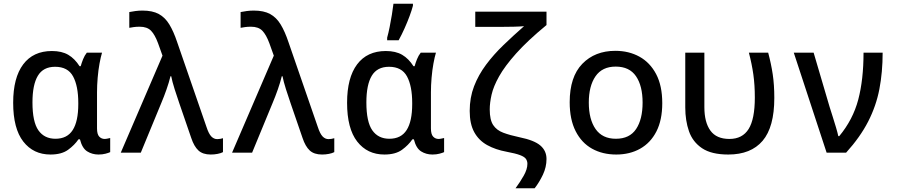

<svg xmlns="http://www.w3.org/2000/svg" viewBox="-20 -823 4840 1035"><path d="M252 10Q160 10 105.5 -60Q51 -130 51 -269Q51 -404 105 -476Q159 -548 260 -548Q313 -548 348 -527.5Q383 -507 409 -466H415Q420 -484 428 -504Q436 -524 448 -539H530Q523 -516 516.5 -480.5Q510 -445 506.5 -404Q503 -363 503 -326V-131Q503 -99 515 -86.5Q527 -74 544 -74Q551 -74 560 -76Q569 -78 574 -79V-3Q566 1 549 5.5Q532 10 511 10Q477 10 450 -7Q423 -24 411 -72H403Q382 -41 347 -15.5Q312 10 252 10ZM279 -75Q342 -75 372 -122Q402 -169 402 -262V-268Q402 -359 374 -411Q346 -463 277 -463Q213 -463 184 -414.5Q155 -366 155 -271Q155 -166 187 -120.5Q219 -75 279 -75Z M1116 10Q1073 10 1049.5 -12Q1026 -34 1011 -79L947 -265Q935 -299 921.5 -342Q908 -385 903 -412H899Q891 -379 877.5 -340.5Q864 -302 850 -269L739 0H631L856 -523L832 -590Q815 -636 794 -657.5Q773 -679 733 -679Q715 -679 701 -677Q687 -675 677 -673V-758Q691 -761 710 -763.5Q729 -766 748 -766Q802 -766 836 -747.5Q870 -729 893 -691Q916 -653 935 -596L1093 -139Q1105 -102 1119 -87.5Q1133 -73 1151 -73Q1159 -73 1167.5 -74.5Q1176 -76 1182 -78V-3Q1171 3 1153 6.5Q1135 10 1116 10Z M1716 10Q1673 10 1649.5 -12Q1626 -34 1611 -79L1547 -265Q1535 -299 1521.5 -342Q1508 -385 1503 -412H1499Q1491 -379 1477.5 -340.5Q1464 -302 1450 -269L1339 0H1231L1456 -523L1432 -590Q1415 -636 1394 -657.5Q1373 -679 1333 -679Q1315 -679 1301 -677Q1287 -675 1277 -673V-758Q1291 -761 1310 -763.5Q1329 -766 1348 -766Q1402 -766 1436 -747.5Q1470 -729 1493 -691Q1516 -653 1535 -596L1693 -139Q1705 -102 1719 -87.5Q1733 -73 1751 -73Q1759 -73 1767.5 -74.5Q1776 -76 1782 -78V-3Q1771 3 1753 6.5Q1735 10 1716 10Z M2052 10Q1960 10 1905.5 -60Q1851 -130 1851 -269Q1851 -404 1905 -476Q1959 -548 2060 -548Q2113 -548 2148 -527.5Q2183 -507 2209 -466H2215Q2220 -484 2228 -504Q2236 -524 2248 -539H2330Q2323 -516 2316.5 -480.5Q2310 -445 2306.5 -404Q2303 -363 2303 -326V-131Q2303 -99 2315 -86.5Q2327 -74 2344 -74Q2351 -74 2360 -76Q2369 -78 2374 -79V-3Q2366 1 2349 5.5Q2332 10 2311 10Q2277 10 2250 -7Q2223 -24 2211 -72H2203Q2182 -41 2147 -15.5Q2112 10 2052 10ZM2079 -75Q2142 -75 2172 -122Q2202 -169 2202 -262V-268Q2202 -359 2174 -411Q2146 -463 2077 -463Q2013 -463 1984 -414.5Q1955 -366 1955 -271Q1955 -166 1987 -120.5Q2019 -75 2079 -75ZM2067 -620Q2074 -645 2080.5 -677.5Q2087 -710 2092.5 -743.5Q2098 -777 2101 -803H2206V-792Q2200 -769 2188 -736.5Q2176 -704 2160.5 -669.5Q2145 -635 2129 -606H2067Z M2759 192Q2784 158 2803.5 123.5Q2823 89 2823 60Q2823 45 2815 33.5Q2807 22 2783 13Q2759 4 2711 -5Q2651 -16 2606 -41Q2561 -66 2536.5 -110.5Q2512 -155 2512 -225Q2512 -297 2535.5 -358Q2559 -419 2600 -474Q2641 -529 2694 -580Q2747 -631 2805 -682Q2788 -680 2749 -679Q2710 -678 2668 -678H2542V-760H2926V-688Q2823 -603 2762 -534.5Q2701 -466 2670.5 -411.5Q2640 -357 2630 -313Q2620 -269 2620 -233Q2620 -177 2638.5 -149Q2657 -121 2693 -107.5Q2729 -94 2781 -83Q2860 -67 2893 -38.5Q2926 -10 2926 34Q2926 78 2906.5 119Q2887 160 2862 192Z M3302 10Q3228 10 3171.5 -21.5Q3115 -53 3083 -116Q3051 -179 3051 -272Q3051 -409 3119 -479Q3187 -549 3297 -549Q3370 -549 3427 -517.5Q3484 -486 3517 -423.5Q3550 -361 3550 -267Q3550 -176 3518.5 -114.5Q3487 -53 3431 -21.5Q3375 10 3302 10ZM3300 -75Q3374 -75 3409 -127.5Q3444 -180 3444 -270Q3444 -360 3408.5 -412Q3373 -464 3299 -464Q3226 -464 3190 -411.5Q3154 -359 3154 -270Q3154 -180 3190.5 -127.5Q3227 -75 3300 -75Z M3906 10Q3815 10 3764.5 -24Q3714 -58 3694 -115.5Q3674 -173 3674 -244V-539H3777V-245Q3777 -164 3809.5 -119Q3842 -74 3912 -74Q3982 -74 4015.5 -127.5Q4049 -181 4049 -297Q4049 -365 4041 -421.5Q4033 -478 4017 -539H4121Q4137 -479 4145.5 -422.5Q4154 -366 4154 -295Q4154 -138 4091 -64Q4028 10 3906 10Z M4436 0 4259 -539H4366L4452 -247Q4459 -225 4468.5 -195Q4478 -165 4486.5 -136.5Q4495 -108 4499 -89H4504Q4578 -178 4606.5 -286Q4635 -394 4635 -539H4738Q4738 -434 4720.5 -343Q4703 -252 4660 -168Q4617 -84 4541 0Z"/></svg>

Font: Noto Sans Mono Medium
Style: Regular
Weight: 500
Designer: Monotype Design Team
Foundry: Monotype Imaging Inc.
Version: Version 2.014